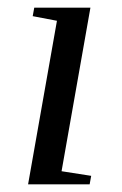

<svg xmlns="http://www.w3.org/2000/svg" viewBox="-20 -479 317 499"><path d="M140 -34 217 -22 213 0H53L128 -425L65 -437L69 -459H215Z"/></svg>

Font: Libra Serif Modern
Style: Italic
Weight: 400
Italic angle: -12°
Designer: Stefan Peev, Context Ltd
Foundry: Stefan Peev, Context Ltd
Version: Version 1.000